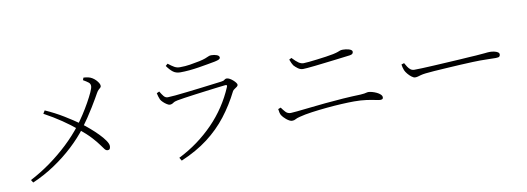

<svg xmlns="http://www.w3.org/2000/svg" viewBox="-60 -1097 4120 1502"><g transform="rotate(-10 2000.0 -345.5)"><path d="M110 8 96 -14Q180 -58 257 -113.5Q334 -169 402.5 -233.5Q471 -298 526 -369Q553 -404 581 -447Q609 -490 633 -533Q657 -576 672 -609Q687 -642 687 -657Q687 -675 673.5 -686Q660 -697 632 -713L639 -732Q659 -731 675.5 -727.5Q692 -724 707 -715Q722 -706 734 -693.5Q746 -681 753.5 -668.5Q761 -656 761 -645Q761 -637 755 -631.5Q749 -626 740.5 -618.5Q732 -611 723 -595Q716 -582 700 -554.5Q684 -527 662 -491Q640 -455 614.5 -417Q589 -379 563 -344Q511 -275 440 -209Q369 -143 285 -87Q201 -31 110 8ZM281 -508 296 -532Q373 -498 440 -457Q507 -416 563 -376Q590 -356 622.5 -328Q655 -300 684 -270.5Q713 -241 731.5 -214Q750 -187 750 -169Q750 -159 746 -149.5Q742 -140 728 -140Q715 -140 705 -152.5Q695 -165 677.5 -190Q660 -215 625.5 -253Q591 -291 530 -341Q481 -382 418 -425Q355 -468 281 -508Z M1183 -512 1204 -522Q1218 -498 1231 -482Q1244 -466 1263 -466Q1280 -466 1323 -470Q1366 -474 1420.5 -480.5Q1475 -487 1530.5 -493.5Q1586 -500 1630.5 -506Q1675 -512 1695 -514Q1714 -516 1722 -523.5Q1730 -531 1741 -531Q1751 -531 1764 -524Q1777 -517 1789 -506.5Q1801 -496 1809 -485.5Q1817 -475 1817 -468Q1817 -460 1808 -453Q1799 -446 1788.5 -439.5Q1778 -433 1773 -424Q1722 -322 1655 -235.5Q1588 -149 1497.5 -80Q1407 -11 1284 41L1269 16Q1349 -24 1418.5 -75Q1488 -126 1547 -186.5Q1606 -247 1652.5 -317Q1699 -387 1732 -465Q1740 -484 1720 -481Q1692 -478 1651.5 -473Q1611 -468 1564.5 -462Q1518 -456 1473 -450Q1428 -444 1391 -438.5Q1354 -433 1333 -429Q1310 -425 1297 -415.5Q1284 -406 1268 -406Q1260 -406 1245.5 -415Q1231 -424 1218 -436.5Q1205 -449 1199 -460Q1194 -471 1190 -484.5Q1186 -498 1183 -512ZM1672 -677Q1645 -672 1611.5 -666Q1578 -660 1540.5 -654Q1503 -648 1465 -644.5Q1427 -641 1393 -641Q1359 -641 1336 -658.5Q1313 -676 1289 -710L1306 -725Q1334 -703 1353.5 -692Q1373 -681 1397 -681Q1440 -681 1477 -687Q1514 -693 1554 -701Q1586 -708 1603 -714.5Q1620 -721 1630.5 -726Q1641 -731 1653 -731Q1678 -731 1697.5 -723.5Q1717 -716 1717 -702Q1717 -693 1706.5 -687.5Q1696 -682 1672 -677Z M2722 -542Q2668 -535 2617 -529Q2566 -523 2520.5 -517.5Q2475 -512 2438.5 -508Q2402 -504 2377.5 -502Q2353 -500 2343 -500Q2322 -500 2303 -514Q2284 -528 2272 -542Q2266 -552 2261 -562Q2256 -572 2249 -591L2268 -601Q2297 -570 2316.5 -557Q2336 -544 2355 -544Q2369 -544 2398.5 -547Q2428 -550 2464.5 -554.5Q2501 -559 2536 -564Q2571 -569 2595 -574Q2622 -580 2633.5 -584.5Q2645 -589 2653 -592Q2661 -595 2675 -595Q2686 -595 2698.5 -593.5Q2711 -592 2722.5 -588.5Q2734 -585 2741.5 -579.5Q2749 -574 2749 -566Q2749 -556 2742.5 -550Q2736 -544 2722 -542ZM2097 -225 2118 -233Q2132 -213 2148 -195.5Q2164 -178 2189 -178Q2200 -178 2239.5 -182Q2279 -186 2338 -192.5Q2397 -199 2467 -206Q2537 -213 2610.5 -218Q2684 -223 2751 -225Q2770 -226 2781.5 -228Q2793 -230 2800 -232Q2807 -234 2812 -234Q2826 -234 2844 -229Q2862 -224 2879 -216Q2896 -208 2907.5 -197Q2919 -186 2919 -174Q2919 -164 2913 -160.5Q2907 -157 2896 -157Q2886 -157 2858.5 -163Q2831 -169 2789 -175Q2747 -181 2692 -181Q2650 -181 2592.5 -178Q2535 -175 2472 -169Q2409 -163 2351.5 -155Q2294 -147 2253 -136Q2228 -130 2217 -123Q2206 -116 2189 -116Q2179 -116 2167 -122.5Q2155 -129 2143.5 -138.5Q2132 -148 2123 -158Q2114 -168 2110 -175Q2105 -184 2102 -195.5Q2099 -207 2097 -225Z M3129 -408Q3138 -392 3147.5 -377Q3157 -362 3169.5 -352.5Q3182 -343 3200 -343Q3221 -343 3262 -344.5Q3303 -346 3355 -349Q3407 -352 3461.5 -355Q3516 -358 3565 -361Q3614 -364 3648 -366.5Q3682 -369 3692 -369Q3742 -372 3764.5 -375Q3787 -378 3806 -378Q3821 -378 3838 -374.5Q3855 -371 3866.5 -364Q3878 -357 3878 -346Q3878 -336 3872 -329.5Q3866 -323 3843 -323Q3818 -323 3789.5 -324Q3761 -325 3718 -325Q3701 -325 3658.5 -323.5Q3616 -322 3561 -319Q3506 -316 3450.5 -312.5Q3395 -309 3349.5 -306Q3304 -303 3282 -300Q3257 -297 3242.5 -293Q3228 -289 3218 -286Q3208 -283 3195 -283Q3184 -283 3168 -295Q3152 -307 3138.5 -323.5Q3125 -340 3119 -354Q3114 -367 3111.5 -377.5Q3109 -388 3107 -401Z"/></g></svg>

Font: Noto Serif KR
Style: Regular
Weight: 200
Designer: Ryoko NISHIZUKA 西塚涼子 (kana & ideographs); Frank Grießhammer (Latin, Greek & Cyrillic); Wenlong ZHANG 张文龙 (bopomofo); San
Foundry: Adobe
Version: Version 2.001;hotconv 1.1.0;makeotfexe 2.6.0